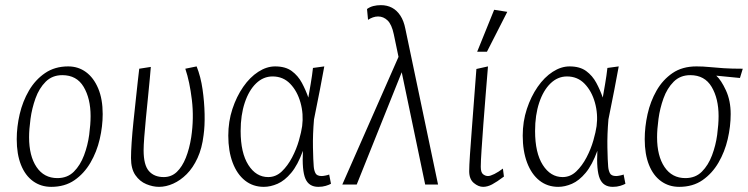

<svg xmlns="http://www.w3.org/2000/svg" viewBox="-20 -717 2906 746"><path d="M179 9Q139 9 108.5 -13Q78 -35 61.5 -76.5Q45 -118 45 -176Q45 -224 56.5 -273.5Q68 -323 92.5 -365Q117 -407 155 -433Q193 -459 245 -459Q284 -459 314 -437Q344 -415 361.5 -373.5Q379 -332 379 -274Q379 -226 367.5 -176.5Q356 -127 331.5 -85Q307 -43 269.5 -17Q232 9 179 9ZM203 -25Q242 -25 267 -50Q292 -75 306.5 -113.5Q321 -152 326.5 -193Q332 -234 332 -266Q332 -334 305 -379.5Q278 -425 222 -425Q183 -425 157.5 -399.5Q132 -374 118 -335Q104 -296 98.5 -255Q93 -214 93 -184Q93 -111 122 -68Q151 -25 203 -25Z M598 9Q574 9 548.5 -1.5Q523 -12 506 -36.5Q489 -61 489 -103Q489 -127 491.5 -164Q494 -201 498.5 -244Q503 -287 507.5 -328.5Q512 -370 515.5 -402.5Q519 -435 521 -450L566 -457Q565 -443 562 -411Q559 -379 555 -339Q551 -299 547 -258.5Q543 -218 540.5 -184.5Q538 -151 538 -133Q538 -76 558.5 -52.5Q579 -29 616 -29Q646 -29 667 -49Q688 -69 702 -104Q716 -139 723 -184Q734 -258 725.5 -329Q717 -400 700 -450L744 -459Q760 -419 767 -370Q774 -321 775 -274Q776 -227 771 -192Q765 -141 747.5 -103Q730 -65 705.5 -40.5Q681 -16 653 -3.5Q625 9 598 9Z M1005 9Q963 9 932 -15.5Q901 -40 884 -85Q867 -130 867 -190Q867 -245 883 -293.5Q899 -342 925 -379.5Q951 -417 983.5 -438Q1016 -459 1049 -459Q1089 -459 1113.5 -441Q1138 -423 1153 -395Q1168 -367 1178 -338Q1181 -355 1187 -390Q1193 -425 1196 -453L1240 -459Q1233 -421 1223 -368.5Q1213 -316 1200 -253Q1195 -195 1196 -143.5Q1197 -92 1199 -70Q1200 -56 1205.5 -44.5Q1211 -33 1230 -33Q1235 -33 1245 -35Q1255 -37 1259 -39L1266 -3Q1259 1 1246 5Q1233 9 1217 9Q1180 9 1166.5 -23Q1153 -55 1157 -131Q1137 -76 1111.5 -45.5Q1086 -15 1058.5 -3Q1031 9 1005 9ZM1022 -29Q1052 -29 1075 -51Q1098 -73 1115 -105.5Q1132 -138 1141.5 -171.5Q1151 -205 1154 -227Q1160 -274 1147.5 -318.5Q1135 -363 1107.5 -391.5Q1080 -420 1039 -420Q1003 -420 975 -393Q947 -366 931 -318Q915 -270 915 -208Q915 -123 945 -76Q975 -29 1022 -29Z M1632 0 1510 -584Q1502 -622 1486 -637.5Q1470 -653 1449 -653Q1439 -653 1429 -649.5Q1419 -646 1410 -640L1406 -682Q1417 -690 1430.5 -693.5Q1444 -697 1460 -697Q1484 -697 1503 -687Q1522 -677 1535.5 -656.5Q1549 -636 1555 -605L1682 0ZM1310 0 1531 -502 1548 -454 1366 0Z M1857 9Q1839 9 1821 -6Q1803 -21 1803 -52Q1803 -72 1806 -116.5Q1809 -161 1813.5 -219Q1818 -277 1822.5 -337.5Q1827 -398 1831 -449L1876 -459Q1872 -408 1867 -349Q1862 -290 1858 -234Q1854 -178 1851 -134Q1848 -90 1848 -69Q1848 -47 1857 -40Q1866 -33 1876 -33Q1885 -33 1901 -41Q1917 -49 1934 -62L1938 -31Q1910 -10 1892 -0.5Q1874 9 1857 9ZM1834 -516 1900 -679 1951 -671 1872 -516Z M2149 9Q2107 9 2076 -15.5Q2045 -40 2028 -85Q2011 -130 2011 -190Q2011 -245 2027 -293.5Q2043 -342 2069 -379.5Q2095 -417 2127.5 -438Q2160 -459 2193 -459Q2233 -459 2257.5 -441Q2282 -423 2297 -395Q2312 -367 2322 -338Q2325 -355 2331 -390Q2337 -425 2340 -453L2384 -459Q2377 -421 2367 -368.5Q2357 -316 2344 -253Q2339 -195 2340 -143.5Q2341 -92 2343 -70Q2344 -56 2349.5 -44.5Q2355 -33 2374 -33Q2379 -33 2389 -35Q2399 -37 2403 -39L2410 -3Q2403 1 2390 5Q2377 9 2361 9Q2324 9 2310.5 -23Q2297 -55 2301 -131Q2281 -76 2255.5 -45.5Q2230 -15 2202.5 -3Q2175 9 2149 9ZM2166 -29Q2196 -29 2219 -51Q2242 -73 2259 -105.5Q2276 -138 2285.5 -171.5Q2295 -205 2298 -227Q2304 -274 2291.5 -318.5Q2279 -363 2251.5 -391.5Q2224 -420 2183 -420Q2147 -420 2119 -393Q2091 -366 2075 -318Q2059 -270 2059 -208Q2059 -123 2089 -76Q2119 -29 2166 -29Z M2619 9Q2579 9 2548.5 -13Q2518 -35 2501.5 -76.5Q2485 -118 2485 -176Q2485 -224 2496 -273.5Q2507 -323 2531 -365Q2555 -407 2593 -433Q2631 -459 2686 -459Q2712 -459 2736.5 -456.5Q2761 -454 2791.5 -452Q2822 -450 2866 -450L2855 -414L2763 -423Q2782 -406 2800.5 -366Q2819 -326 2819 -274Q2819 -226 2807.5 -176.5Q2796 -127 2771.5 -85Q2747 -43 2709.5 -17Q2672 9 2619 9ZM2643 -25Q2682 -25 2707 -50Q2732 -75 2746.5 -113.5Q2761 -152 2766.5 -193Q2772 -234 2772 -266Q2772 -334 2745 -379.5Q2718 -425 2662 -425Q2623 -425 2597.5 -399.5Q2572 -374 2558 -335Q2544 -296 2538.5 -255Q2533 -214 2533 -184Q2533 -111 2562 -68Q2591 -25 2643 -25Z"/></svg>

Font: Ancizar Sans Thin
Style: Italic
Weight: 100
Italic angle: -4°
Designer: Cesar Puertas, Viviana Monsalve, Julian Moncada, Julian Prieto, Jose Castro, Mariel Hernandez, Felipe Aragon, Sara Alarc
Version: Version 8.100